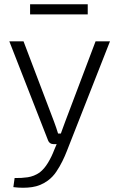

<svg xmlns="http://www.w3.org/2000/svg" viewBox="-20 -680 563 906"><path d="M499 -485 295 34Q287 55 274.5 80.5Q262 106 245.5 130.5Q229 155 206 172Q172 197 131 203Q90 209 43 203L49 160Q80 161 110.5 156.5Q141 152 167 134Q189 117 206.5 88Q224 59 236 27L259 -27Q266 -46 273.5 -67.5Q281 -89 288 -107L431 -485ZM91 -485 235 -106Q240 -92 245 -78Q250 -64 254 -50H276L253 0H232Q223 0 216.5 -4.5Q210 -9 207 -17L24 -485ZM394 -660V-612H122V-660Z"/></svg>

Font: Exo 2 Light
Style: Regular
Weight: 300
Designer: Natanael Gama
Foundry: Natanael Gama
Version: Version 2.010